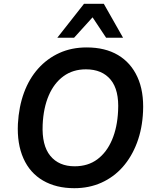

<svg xmlns="http://www.w3.org/2000/svg" viewBox="-20 -978 811 1008"><path d="M370 10Q275 10 206 -30Q137 -70 103 -146.5Q69 -223 74 -328Q79 -418 106 -491.5Q133 -565 180.5 -618Q228 -671 292 -700Q356 -729 435 -729Q532 -729 599.5 -689Q667 -649 701.5 -573.5Q736 -498 731 -392Q727 -302 699 -228Q671 -154 624 -101Q577 -48 512.5 -19Q448 10 370 10ZM372 -105Q442 -105 491 -141.5Q540 -178 568 -243.5Q596 -309 600 -396Q606 -505 561 -559.5Q516 -614 431 -614Q363 -614 313.5 -578Q264 -542 236 -477Q208 -412 204 -324Q199 -215 244 -160Q289 -105 372 -105ZM281 -780 421 -958H525L626 -780H537L466 -887L369 -780Z"/></svg>

Font: Nunitoga
Style: Bold Italic
Weight: 700
Italic angle: -9°
Designer: Vernon Adams
Foundry: Vernon Adams
Version: Version 1.0